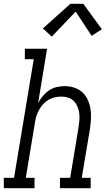

<svg xmlns="http://www.w3.org/2000/svg" viewBox="-50 -992 570 1012"><path d="M-30 0V-55H24L128 -680H81V-735H198L151 -449Q161 -468 175.5 -485.5Q190 -503 208.5 -515.5Q227 -528 248.5 -533Q270 -538 291 -538Q317 -538 341.5 -530Q366 -522 384 -505.5Q402 -489 412.5 -466Q423 -443 427 -417.5Q431 -392 429.5 -365.5Q428 -339 424 -312L381 -55H428V0H266V-55H320L364 -321Q367 -340 368.5 -359Q370 -378 367.5 -396Q365 -414 358 -430.5Q351 -447 339 -459.5Q327 -472 309.5 -477.5Q292 -483 273 -483Q256 -483 238.5 -479Q221 -475 205 -465.5Q189 -456 176.5 -442Q164 -428 155.5 -412Q147 -396 141.5 -379.5Q136 -363 134 -345L86 -55H132V0ZM223 -799 176 -842 321 -972H389L487 -838L433 -803L349 -931Z"/></svg>

Font: Iosevka Slab Light Oblique
Style: Regular
Weight: 300
Italic angle: -9°
Monospace: yes
Designer: Belleve Invis
Foundry: Belleve Invis
Version: Version 11.1.1; ttfautohint (v1.8.3)